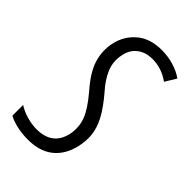

<svg xmlns="http://www.w3.org/2000/svg" viewBox="-187 -600 669 669"><g transform="rotate(45 147.5 -265.5)"><path d="M87 10Q57 10 31.5 4Q6 -2 -10 -11V-64Q8 -52 33.5 -44.5Q59 -37 83 -37Q161 -37 177 -109Q184 -147 171.5 -180Q159 -213 120 -259Q75 -310 62.5 -351.5Q50 -393 59 -435Q69 -481 104 -511Q139 -541 196 -541Q228 -541 256 -532.5Q284 -524 305 -509L280 -468Q241 -496 196 -496Q162 -496 139.5 -478.5Q117 -461 111 -430Q103 -394 116.5 -361Q130 -328 160 -295Q195 -254 212 -221.5Q229 -189 232 -160Q235 -131 228 -100Q216 -47 180.5 -18.5Q145 10 87 10Z"/></g></svg>

Font: Noto Sans ExtraCondensed Light
Style: Italic
Weight: 300
Width: 2
Italic angle: -12°
Designer: Monotype Design Team
Foundry: Monotype Imaging Inc.
Version: Version 2.013; ttfautohint (v1.8.4.7-5d5b)